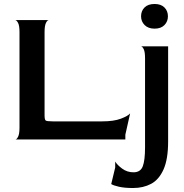

<svg xmlns="http://www.w3.org/2000/svg" viewBox="-20 -701 924 965"><path d="M57 0Q64 0 71 -14Q78 -28 78 -60V-540Q78 -572 71 -585.5Q64 -599 57 -600H225Q218 -600 211 -586Q204 -572 204 -539V-122Q204 -100 209.5 -95.5Q215 -91 245 -91H494Q552 -91 587.5 -104.5Q623 -118 634 -131L610 -24V0ZM649 244Q606 244 577.5 237.5Q549 231 539 224L559 141V111Q569 128 594 146.5Q619 165 651 165Q686 165 697.5 135Q709 105 709 40V-408Q709 -440 702.5 -453.5Q696 -467 689 -468H825V10Q825 99 802 150.5Q779 202 739.5 223Q700 244 649 244ZM757 -557Q725 -557 707 -575Q689 -593 689 -619Q689 -646 706.5 -663.5Q724 -681 757 -681Q789 -681 806.5 -663.5Q824 -646 824 -619Q824 -593 806.5 -575Q789 -557 757 -557Z"/></svg>

Font: Red Rose Medium
Style: Regular
Weight: 500
Designer: Jaikishan Patel
Version: Version 2.000